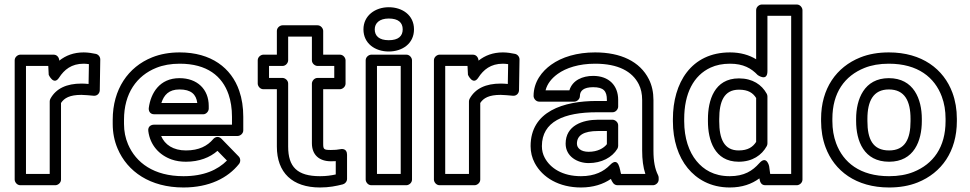

<svg xmlns="http://www.w3.org/2000/svg" viewBox="-20 -795 4296 850"><path d="M350.5 -513C356.3 -513 365.4 -512.2 373.6 -511.1L372.1 -423.3C359.9 -424.4 351 -425 340.6 -425C275.6 -425 228.3 -403.7 203.2 -358C201.2 -354.4 200.1 -350.1 200.1 -346V-25H95V-503H193.7L195.7 -463.7C195.7 -463.7 217.7 -414.4 241.7 -451.4C264.3 -486.3 296.2 -513 350.5 -513ZM217.4 -553H70C59.3 -553 45 -543.1 45 -528V0C45 10.7 54.9 25 70 25H225.1C235.8 25 250.1 15.1 250.1 0V-339.1C264.6 -361.1 288.6 -375 340.6 -375C355.3 -375 378.5 -372.4 394.6 -371.1C411.2 -369.7 421.5 -382.7 421.7 -395.6L423.9 -531.6C424.1 -543 415.9 -553.8 404.4 -556.4C390.9 -559.5 368.9 -563 350.5 -563C306.1 -563 271.2 -549.3 242.5 -526.6C241.8 -540.4 232.7 -553 217.4 -553Z M984.7 -84.2C943.5 -42.7 882.1 -15 792.2 -15C661.3 -15 581.6 -74.5 546.8 -156.3C535 -184.1 529 -213.8 529 -246V-265C529 -381.6 585.2 -460 672.2 -494.8C702.2 -506.8 736.5 -513 775.7 -513C897 -513 964.1 -457.6 991.9 -376.9C1001.8 -347.9 1007 -315 1007 -278V-243H661.3C651.1 -243 633.7 -236.8 636.5 -214.9C644.4 -152.3 685.3 -108.1 739.9 -88.9C759.2 -82.1 780.4 -79 803.2 -79C862.1 -79 909.7 -98.1 942.8 -127.2ZM693.4 -193H1032C1042.7 -193 1057 -202.9 1057 -218V-278C1057 -319.7 1051.2 -358.1 1039.1 -393.1C1004.3 -494.4 914.7 -563 775.7 -563C731.3 -563 690.4 -555.9 653.7 -541.2C547.2 -498.7 479 -399.4 479 -265V-246C479 -207.5 486.2 -170.9 500.8 -136.7C544 -35.3 644.7 35 792.2 35C905.9 35 988.4 -6.6 1038.4 -69.4C1045.1 -77.9 1045.9 -93 1036.7 -102.4L960.8 -180.4C946.2 -195.4 930.6 -187.2 923.8 -179.1C898.6 -149.3 861.3 -129 803.2 -129C747 -129 709.4 -154.4 693.4 -193ZM904.1 -326C904.1 -399.9 853.3 -449 774.6 -449C686.3 -449 647.3 -382.5 638.7 -317.3C637.4 -307.3 641.1 -289 663.5 -289H879.1C894.2 -289 904.1 -303.3 904.1 -314ZM853.4 -339H694.4C705.8 -374.8 727.6 -399 774.6 -399C825.9 -399 848.6 -377.4 853.4 -339Z M1396.8 -15C1295.8 -15 1255.7 -56.2 1255.7 -146V-425C1255.7 -440.1 1241.4 -450 1230.7 -450H1171V-503H1230.7C1245.8 -503 1255.7 -517.3 1255.7 -528V-633H1360.8V-528C1360.8 -512.9 1375.1 -503 1385.8 -503H1459.8V-450H1385.8C1370.7 -450 1360.8 -435.7 1360.8 -425V-161C1360.8 -109.4 1393.1 -81 1445.2 -81C1452.2 -81 1461.4 -81.3 1466.4 -81.6V-22.7C1445.2 -18.1 1424 -15 1396.8 -15ZM1396.8 35C1437.2 35 1468.3 28.6 1497.5 21.2C1507.3 18.8 1516.4 8.9 1516.4 -3V-110C1516.4 -139.2 1491.9 -135.8 1485.9 -134.4C1475.6 -132.1 1461.6 -131 1445.2 -131C1412.4 -131 1410.8 -134.1 1410.8 -161V-400H1484.8C1495.5 -400 1509.8 -409.9 1509.8 -425V-528C1509.8 -538.7 1499.9 -553 1484.8 -553H1410.8V-658C1410.8 -668.7 1400.9 -683 1385.8 -683H1230.7C1220 -683 1205.7 -673.1 1205.7 -658V-553H1146C1135.3 -553 1121 -543.1 1121 -528V-425C1121 -414.3 1130.9 -400 1146 -400H1205.7V-146C1205.7 -30.7 1274.2 35 1396.8 35Z M1754 -25H1648.9V-503H1754ZM1779 25C1789.7 25 1804 15.1 1804 0V-528C1804 -538.7 1794.1 -553 1779 -553H1623.9C1613.2 -553 1598.9 -543.1 1598.9 -528V0C1598.9 10.7 1608.8 25 1623.9 25ZM1700.9 -617C1658.5 -617 1639 -635.9 1639 -665C1639 -692.4 1659.7 -713 1700.9 -713C1743.9 -713 1762.8 -694.6 1762.8 -665C1762.8 -635.4 1743.9 -617 1700.9 -617ZM1700.9 -567C1760.9 -567 1812.8 -601.8 1812.8 -665C1812.8 -728.3 1760.9 -763 1700.9 -763C1641.7 -763 1589 -726.5 1589 -665C1589 -602 1641.3 -567 1700.9 -567Z M2206.5 -513C2212.3 -513 2221.4 -512.2 2229.6 -511.1L2228.1 -423.3C2215.9 -424.4 2207 -425 2196.6 -425C2131.6 -425 2084.3 -403.7 2059.2 -358C2057.2 -354.4 2056.1 -350.1 2056.1 -346V-25H1951V-503H2049.7L2051.7 -463.7C2051.7 -463.7 2073.7 -414.4 2097.7 -451.4C2120.3 -486.3 2152.2 -513 2206.5 -513ZM2073.4 -553H1926C1915.3 -553 1901 -543.1 1901 -528V0C1901 10.7 1910.9 25 1926 25H2081.1C2091.8 25 2106.1 15.1 2106.1 0V-339.1C2120.6 -361.1 2144.6 -375 2196.6 -375C2211.3 -375 2234.5 -372.4 2250.6 -371.1C2267.2 -369.7 2277.5 -382.7 2277.7 -395.6L2279.9 -531.6C2280.1 -543 2271.9 -553.8 2260.4 -556.4C2246.9 -559.5 2224.9 -563 2206.5 -563C2162.1 -563 2127.2 -549.3 2098.5 -526.6C2097.8 -540.4 2088.7 -553 2073.4 -553Z M2822.9 -128C2822.9 -89.1 2827.2 -54.7 2837 -25H2729.5C2724.1 -39.6 2720.7 -106.3 2680.3 -64.3C2653.5 -36.5 2613.7 -15 2552 -15C2470 -15 2416 -50.6 2391.5 -96.7C2383.1 -112.4 2379 -129.1 2379 -148C2379 -256.5 2476.2 -298 2622.4 -298H2691.7C2706.8 -298 2716.7 -312.3 2716.7 -323V-353C2716.7 -416.7 2675.6 -459 2605.9 -459C2559.3 -459 2514.3 -440.2 2500.7 -395H2395.2C2402.8 -425.3 2423.6 -449.5 2448.9 -467.7C2486 -494.5 2542.8 -513 2614.7 -513C2717.2 -513 2779.4 -478.6 2808 -421.8C2817.7 -402.4 2822.9 -379.5 2822.9 -352ZM2713.7 25H2871C2881.7 25 2896 15.1 2896 0V-8C2896 -11.6 2895.1 -15.7 2893.4 -19.2C2879.4 -47.1 2872.9 -81 2872.9 -128V-352C2872.9 -385.8 2866.4 -416.9 2852.6 -444.2C2813 -523.1 2727.8 -563 2614.7 -563C2534.5 -563 2467.3 -542.6 2419.7 -508.3C2380.3 -479.9 2342.2 -433.8 2342.2 -370C2342.2 -359.3 2352.1 -345 2367.2 -345H2522.3C2533 -345 2547.3 -354.9 2547.3 -370C2547.3 -392.9 2563.7 -409 2605.9 -409C2652.3 -409 2666.7 -391.8 2666.7 -353V-348H2622.4C2474.4 -348 2329 -302.2 2329 -148C2329 -121.5 2335.1 -96.2 2347.3 -73.3C2381.7 -8.5 2455.2 35 2552 35C2606.7 35 2650.6 20.3 2684.5 -2.8C2689.5 9.2 2696.6 25 2713.7 25ZM2484.1 -159C2484.1 -102.9 2535.4 -73 2586.1 -73C2643.2 -73 2689.9 -98.1 2713 -136C2715.4 -139.9 2716.7 -145.5 2716.7 -149V-240C2716.7 -255.1 2702.4 -265 2691.7 -265H2627.9C2558.9 -265 2484.1 -239.3 2484.1 -159ZM2534.1 -159C2534.1 -195.8 2563.7 -215 2627.9 -215H2666.7V-156.7C2652.9 -138.9 2625.3 -123 2586.1 -123C2550.6 -123 2534.1 -140.3 2534.1 -159Z M3341.5 -72.6C3311.4 -38.7 3274.8 -15 3210.6 -15C3140.2 -15 3094.5 -44.3 3063.3 -82.4C3030.1 -122.8 3009 -183.5 3009 -258V-268C3009 -381.6 3050.6 -461.1 3125.9 -495.8C3150.4 -507.1 3178.8 -513 3211.7 -513C3270.8 -513 3306.2 -492.6 3334.3 -462.8C3334.3 -462.8 3377.5 -431.5 3377.5 -480V-725H3482.6V-25H3389.7L3385 -59.4C3385 -59.4 3374.3 -109.5 3341.5 -72.6ZM3367.9 25H3507.6C3518.3 25 3532.6 15.1 3532.6 0V-750C3532.6 -760.7 3522.7 -775 3507.6 -775H3352.5C3341.8 -775 3327.5 -765.1 3327.5 -750V-532.7C3297 -551.3 3258.6 -563 3211.7 -563C3039.6 -563 2959 -427.7 2959 -268V-258C2959 -174.3 2982.5 -101.9 3024.6 -50.6C3063.7 -3 3124.6 35 3210.6 35C3265.7 35 3307.6 19.8 3341.9 -5.3C3344.2 11.3 3350.4 25 3367.9 25ZM3374.4 -380C3352.4 -420.1 3311.8 -448 3251.3 -448C3142 -448 3114.1 -349.7 3114.1 -268V-258C3114.1 -176.5 3142 -79 3250.2 -79C3310.9 -79 3352.4 -108 3374.4 -148C3376.4 -151.6 3377.5 -155.9 3377.5 -160V-368C3377.5 -372.2 3376.4 -376.5 3374.4 -380ZM3327.5 -361.2V-166.8C3313.2 -144.7 3291.6 -129 3250.2 -129C3185.5 -129 3164.1 -180.4 3164.1 -258V-268C3164.1 -345.9 3185.5 -398 3251.3 -398C3292.9 -398 3313.5 -383.3 3327.5 -361.2Z M3665 -269C3665 -385.1 3719.7 -459.2 3807.2 -494.3C3837.8 -506.6 3873.6 -513 3915 -513C4043.8 -513 4118.1 -452 4149.5 -367.3C4160.5 -337.7 4166.1 -305.1 4166.1 -269V-259C4166.1 -142.9 4111.4 -68.8 4023.9 -33.7C3993.3 -21.4 3957.5 -15 3916.1 -15C3787.3 -15 3713 -76 3681.6 -160.7C3670.6 -190.3 3665 -222.9 3665 -259ZM3615 -269V-259C3615 -217.7 3621.5 -179 3634.7 -143.3C3673.3 -39 3769.2 35 3916.1 35C3962.7 35 4005 27.8 4042.6 12.7C4148.6 -29.8 4216.1 -124.9 4216.1 -259V-269C4216.1 -310.3 4209.6 -349 4196.4 -384.7C4157.8 -489 4061.9 -563 3915 -563C3868.4 -563 3826.1 -555.8 3788.5 -540.7C3682.5 -498.2 3615 -403.1 3615 -269ZM4061 -269C4061 -355.7 4025.4 -449 3915 -449C3805.1 -449 3770.1 -354.6 3770.1 -269V-259C3770.1 -171.2 3804.2 -79 3916.1 -79C4026.9 -79 4061 -172.1 4061 -259ZM4011 -269V-259C4011 -179.7 3986.8 -129 3916.1 -129C3843.7 -129 3820.1 -179.1 3820.1 -259V-269C3820.1 -346.7 3845.5 -399 3915 -399C3985.6 -399 4011 -347.4 4011 -269Z"/></svg>

Font: Asimov
Style: WidOu
Weight: 500
Designer: Google
Version: Version 2.000980; 2014